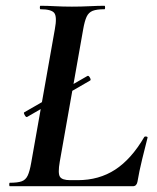

<svg xmlns="http://www.w3.org/2000/svg" viewBox="-20 -645 545 665"><path d="M74 -240Q70 -238 65.5 -246.5Q61 -255 64 -256L283 -382Q287 -384 291.5 -376Q296 -368 292 -366ZM14 0Q12 0 12 -6Q12 -12 14 -12Q41 -12 55 -17Q69 -22 76 -37Q83 -52 88 -81L170 -544Q178 -587 168 -600Q158 -613 120 -613Q118 -613 118 -619Q118 -625 120 -625Q143 -625 170.5 -623.5Q198 -622 229 -622Q261 -622 290.5 -623.5Q320 -625 342 -625Q344 -625 344 -619Q344 -613 342 -613Q315 -613 301 -607.5Q287 -602 280 -587Q273 -572 268 -543L187 -85Q180 -45 187.5 -33Q195 -21 223 -21H249Q323 -21 379 -57.5Q435 -94 480 -171Q482 -173 487 -172Q492 -171 491 -168Q483 -137 472.5 -94Q462 -51 456 -15Q453 0 440 0Z"/></svg>

Font: Cormorant
Style: Bold Italic
Weight: 700
Italic angle: -10°
Designer: Christian Thalmann (Catharsis Fonts)
Foundry: Catharsis Fonts
Version: Version 4.000